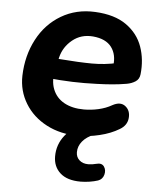

<svg xmlns="http://www.w3.org/2000/svg" viewBox="-51 -544 650 784"><g transform="rotate(5 274.0 -152.0)"><path d="M34.1 -214.3Q36.5 -296.7 71.6 -363.5Q106.7 -430.4 168.6 -466.9Q230.4 -503.4 308 -499.4Q388 -495.5 436.1 -461.4Q484.1 -427.3 502.5 -374.9Q520.9 -322.5 514.3 -262Q512.1 -241.8 496.9 -231.9Q481.7 -222 461.3 -218.4Q431.8 -213.4 402 -210.9Q372.2 -208.4 338.9 -207.4Q288.2 -205.4 239.7 -207Q191.3 -208.6 137.3 -214L150.6 -297Q170.8 -295.2 183.9 -294.8Q259.7 -288.8 312.3 -288.5Q365 -288.2 416.5 -299.8L400.1 -285.6Q406.7 -332.8 383.7 -363.5Q360.7 -394.3 307.4 -399Q258.7 -403 223.2 -374.2Q187.7 -345.3 177.1 -302.2L165.5 -252Q154.7 -205.6 168.2 -170.6Q181.7 -135.6 215 -117.1Q248.2 -98.7 296 -98.7Q325.5 -98.7 355.6 -105.4Q385.7 -112.2 410.1 -126.2Q442.3 -143.8 463.5 -127.2Q484.6 -110.5 481.8 -79.9Q479.1 -49.3 449.4 -32.1Q415.4 -11.5 370 -0.6Q324.7 10.4 283.7 10.4Q209.6 10.4 152.4 -19.5Q95.2 -49.4 63.9 -100.9Q32.5 -152.4 34.1 -214.3ZM195.8 102Q195.8 53.6 225.6 16.1Q255.3 -21.3 310.3 -44L347.4 0Q316.2 12.4 299.6 32.7Q283 53 283 77.3Q283 97.5 296.9 110Q310.8 122.5 333.2 122.5Q349.8 122.5 366.4 117.9Q388.2 111.9 398.1 126.2Q407.9 140.5 402.7 159.6Q397.4 178.6 379.4 185Q364.2 190 345.1 193Q326 196 308.2 196Q253.3 196 224.6 170.2Q195.8 144.4 195.8 102Z"/></g></svg>

Font: SN Pro Thin
Style: Italic
Weight: 200
Italic angle: -9°
Designer: Tobias Whetton
Foundry: Supernotes
Version: Version 1.003;Glyphs 3.3 (3324)